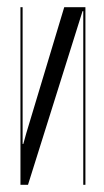

<svg xmlns="http://www.w3.org/2000/svg" viewBox="-20 -515 290 535"><path d="M218 -495V0H212V-484H210L58 0H37V-495H43V-114H45L53 -143L159 -495Z"/></svg>

Font: Moniqa Cond Display
Style: Regular
Weight: 400
Width: 3
Designer: Rajesh Rajput
Foundry: Rajesh Rajput
Version: Version 1.000